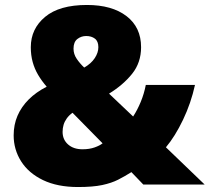

<svg xmlns="http://www.w3.org/2000/svg" viewBox="-20 -743 844 773"><path d="M330 -723Q431 -723 489.5 -678Q548 -633 548 -553Q548 -491 512 -446Q476 -401 419 -366L516 -274Q533 -300 546.5 -332.5Q560 -365 567 -401H765Q749 -328 717 -261Q685 -194 648 -150L804 0H557L509 -50Q482 -33 455.5 -19.5Q429 -6 391.5 2Q354 10 294 10Q211 10 153 -18Q95 -46 65 -93.5Q35 -141 35 -198Q35 -241 50.5 -277Q66 -313 95.5 -342.5Q125 -372 168 -394Q148 -417 133.5 -441.5Q119 -466 111.5 -493.5Q104 -521 104 -553Q104 -627 161.5 -675Q219 -723 330 -723ZM272 -289Q258 -279 249 -266.5Q240 -254 236 -240.5Q232 -227 232 -212Q232 -181 254 -161.5Q276 -142 312 -142Q340 -142 361 -149.5Q382 -157 393 -166ZM327 -598Q307 -598 291.5 -586Q276 -574 276 -547Q276 -525 289 -506Q302 -487 319 -471Q347 -487 361.5 -509Q376 -531 376 -553Q376 -577 362 -587.5Q348 -598 327 -598Z"/></svg>

Font: Noto Sans Symbols Black
Style: Regular
Weight: 900
Version: Version 2.002